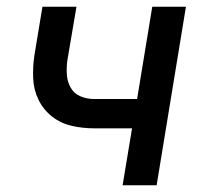

<svg xmlns="http://www.w3.org/2000/svg" viewBox="-20 -550 616 570"><path d="M344 0H445L532 -530H432L387 -256H260Q238 -256 219 -264Q200 -272 190 -289.5Q180 -307 178.5 -328Q177 -349 180 -371L207 -530H106L82 -385Q77 -351 78.5 -317Q80 -283 94.5 -253.5Q109 -224 134.5 -204Q160 -184 192.5 -176.5Q225 -169 260 -169H372Z"/></svg>

Font: Iosevka Sparkle Medium Oblique
Style: Regular
Weight: 500
Italic angle: -9°
Designer: Belleve Invis
Foundry: Belleve Invis
Version: Version 4.5.0; ttfautohint (v1.8.3)